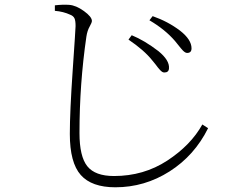

<svg xmlns="http://www.w3.org/2000/svg" viewBox="-20 -755 1040 815"><path d="M677.7 -447.3Q672.9 -447.3 668.9 -449.7Q665 -452.1 659.7 -457.5Q654.3 -462.9 650.4 -468.3Q646.5 -473.6 639.2 -482.9Q631.8 -492.2 626 -499Q591.8 -542 525.4 -586.9L539.1 -605.5Q593.8 -583 652.3 -538.1Q700.2 -499 697.3 -464.8Q696.3 -447.3 677.7 -447.3ZM774.4 -530.3Q770.5 -530.3 766.1 -532.7Q761.7 -535.2 756.8 -540Q752 -544.9 747.6 -550.3Q743.2 -555.7 735.8 -564.9Q728.5 -574.2 722.7 -581.1Q680.7 -629.9 614.3 -668.9L627.9 -686.5Q692.4 -664.1 744.1 -625Q793 -586.9 793 -549.8Q793 -530.3 774.4 -530.3ZM278.3 -692.4Q249 -706.1 212.9 -709V-732.4Q247.1 -736.3 273.4 -734.4Q302.7 -732.4 336.4 -708Q370.1 -683.6 370.1 -666Q370.1 -659.2 360.4 -642.1Q350.6 -625 346.7 -599.6Q317.4 -398.4 317.4 -190.4Q317.4 -90.8 350.6 -49.3Q383.8 -7.8 463.9 -7.8Q589.8 -7.8 689.9 -73.2Q790 -138.7 838.9 -226.6L863.3 -210.9Q805.7 -94.7 699.7 -27.3Q593.8 40 469.7 40Q369.1 40 322.8 -12.2Q276.4 -64.5 276.4 -186.5Q276.4 -280.3 288.6 -457Q300.8 -633.8 300.8 -644.5Q300.8 -668 295.9 -677.7Q291 -687.5 278.3 -692.4Z"/></svg>

Font: GenYoMin TW TTF ExtraLight
Style: Regular
Weight: 250
Version: Version 1.300